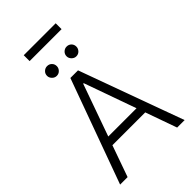

<svg xmlns="http://www.w3.org/2000/svg" viewBox="-303 -1156 1263 1263"><g transform="rotate(-45 328.0 -525.0)"><path d="M97.7 0H28.1L292.6 -727.3H363.6L628.2 0H558.6L480.8 -219.1H175.4ZM196.7 -278.8H459.5L330.6 -641H325.6ZM239.3 -800.1Q221.2 -800.1 207.6 -813.9Q193.9 -827.8 193.9 -845.5Q193.9 -865.1 207.6 -878Q221.2 -891 239.3 -891Q258.9 -891 271.8 -878Q284.8 -865.1 284.8 -845.5Q284.8 -827.8 271.8 -813.9Q258.9 -800.1 239.3 -800.1ZM421.2 -800.1Q403.1 -800.1 389.4 -813.9Q375.7 -827.8 375.7 -845.5Q375.7 -865.1 389.4 -878Q403.1 -891 421.2 -891Q440.7 -891 453.7 -878Q466.6 -865.1 466.6 -845.5Q466.6 -827.8 453.7 -813.9Q440.7 -800.1 421.2 -800.1ZM478.7 -1050.1V-995.4H181.5V-1050.1Z"/></g></svg>

Font: Inter UI Light
Style: Regular
Weight: 300
Designer: Rasmus Andersson
Foundry: rsms
Version: 3.2;8d6f07862